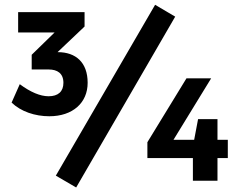

<svg xmlns="http://www.w3.org/2000/svg" viewBox="-20 -768 1017 816"><path d="M724.6 -697.3 639.2 -747.6 217.3 -21.5 303.7 28.8ZM339.4 -655.3V-716.3H57.1V-629.9H211.9L114.7 -535.2V-472.7H187C223.6 -472.7 249.5 -456.5 249.5 -416C249.5 -378.9 227.1 -358.9 186.5 -358.9C150.9 -358.9 109.4 -376.5 64 -410.2L29.3 -332C68.8 -293.9 128.9 -273.9 189.5 -273.9C289.1 -273.9 352.5 -331.1 352.5 -416C352.5 -502.9 302.2 -546.4 225.1 -546.4H224.6ZM772.5 -435.1 606.4 -163.6V-96.2H799.8V0H904.3V-96.2H948.2V-173.8H904.3V-261.7H821.8L805.2 -173.8H717.3L877.4 -435.1Z"/></svg>

Font: Winston SemiBold
Style: Regular
Weight: 600
Designer: Vernon Adams, Kim Jin-seong, David Berlow, Cristiano Sobral
Foundry: The Winston Project Authors
Version: Version 3.004